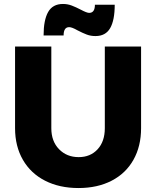

<svg xmlns="http://www.w3.org/2000/svg" viewBox="-20 -936 789 969"><path d="M377 -143Q436 -143 472.5 -182.5Q509 -222 509 -289V-701H692V-289Q692 -198 653.5 -129.5Q615 -61 543.5 -24Q472 13 376 13Q280 13 207.5 -24Q135 -61 95.5 -129.5Q56 -198 56 -289V-701H239V-289Q239 -223 278 -183Q317 -143 377 -143ZM462 -754Q438 -754 418 -761.5Q398 -769 371 -783Q343 -799 329 -799Q301 -799 301 -757H200Q200 -835 223 -875.5Q246 -916 298 -916Q321 -916 342 -908Q363 -900 388 -887Q418 -871 430 -871Q459 -871 459 -912H559Q559 -834 536 -794Q513 -754 462 -754Z"/></svg>

Font: Gontserrat
Style: Bold
Weight: 700
Designer: Julieta Ulanovsky
Foundry: Julieta Ulanovsky
Version: Version 6.001